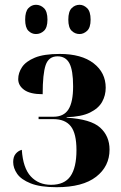

<svg xmlns="http://www.w3.org/2000/svg" viewBox="-20 -772 504 801"><path d="M216 9Q148 9 108 -7Q68 -23 51.5 -47Q35 -71 35 -96Q35 -118 45.5 -130.5Q56 -143 71 -147Q76 -71 108.5 -36Q141 -1 193 -1Q249 -1 274 -37Q299 -73 299 -146Q299 -215 275.5 -245Q252 -275 203 -275H141V-285H203Q246 -285 265.5 -315.5Q285 -346 285 -412Q285 -479 269.5 -508Q254 -537 220 -537Q183 -537 170.5 -500.5Q158 -464 158 -379Q106 -379 81 -397Q56 -415 56 -442Q56 -468 72 -492Q88 -516 125.5 -531.5Q163 -547 229 -547Q320 -547 370.5 -508Q421 -469 421 -406Q421 -374 406 -347Q391 -320 355.5 -302.5Q320 -285 258 -283V-281Q359 -275 398 -239.5Q437 -204 437 -148Q437 -78 381 -34.5Q325 9 216 9ZM312 -630Q293 -630 279 -643.5Q265 -657 265 -690Q265 -724 279 -738Q293 -752 312 -752Q329 -752 343.5 -738Q358 -724 358 -690Q358 -657 343.5 -643.5Q329 -630 312 -630ZM130 -630Q112 -630 98.5 -643.5Q85 -657 85 -690Q85 -724 98.5 -738Q112 -752 130 -752Q149 -752 163.5 -738Q178 -724 178 -690Q178 -657 163.5 -643.5Q149 -630 130 -630Z"/></svg>

Font: Noto Serif Display Condensed
Style: Bold
Weight: 700
Width: 3
Designer: Monotype Design Team
Foundry: Monotype Imaging Inc.
Version: Version 2.009